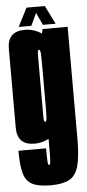

<svg xmlns="http://www.w3.org/2000/svg" viewBox="-62 -755 461 1019"><g transform="rotate(-5 168.0 -245.0)"><path d="M166.5 230Q102 230 68.5 213Q35 196 23 153.2Q11 110.5 11 32.5H158.5Q158.5 84 159.8 103Q161 122 167 122Q171.5 122 173.2 112.5Q175 103 175.5 76Q176 49 176 -3.5V-16.5Q139.5 2.5 100.5 2.5Q7.5 2.5 7.5 -90.5V-511Q7.5 -604 100.5 -604Q147 -604 189.5 -576.5L195 -600H328.5V-4.5Q328.5 93 314 143.2Q299.5 193.5 264 211.8Q228.5 230 166.5 230ZM176 -387.5Q176 -445 174.8 -468.5Q173.5 -492 166.5 -492Q158.5 -492 158.5 -465.5V-134.5Q158.5 -108 166.5 -108Q173.5 -108 174.8 -131.5Q176 -155 176 -214.5ZM69.5 -622 120 -720.5H217.5L266.5 -622H198.5L168 -688.5L137 -622Z"/></g></svg>

Font: Anybody UltraCondensed ExtraBold
Style: Regular
Weight: 800
Width: 1
Designer: Tyler Finck
Foundry: Etcetera Type Company
Version: Version 1.010; ttfautohint (v1.8.3) -l 8 -r 50 -G 200 -x 14 